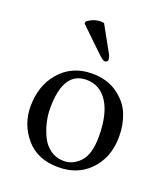

<svg xmlns="http://www.w3.org/2000/svg" viewBox="-127 -764 758 865"><g transform="rotate(20 252.0 -331.5)"><path d="M224.1 -670.9 293.9 -544.9Q299.8 -532.7 299.8 -521Q299.8 -517.1 295.4 -513.4Q291 -509.8 285.2 -509.8Q277.3 -509.8 255.9 -529.8L142.1 -639.2L144 -649.9Q174.8 -672.9 209 -672.9Q216.3 -672.9 224.1 -670.9ZM41 -205.1Q41 -304.2 96.2 -369.1Q155.8 -439 252.9 -439Q324.7 -439 374.3 -403.6Q423.8 -368.2 443.4 -319.1Q462.9 -270 462.9 -213.9Q462.9 -109.4 397.9 -45.9Q340.8 10.3 251 9.8Q150.9 9.8 95.9 -55.2Q41 -120.1 41 -205.1ZM237.8 -403.8Q127 -403.8 127 -228Q127 -195.8 134.5 -162.8Q142.1 -129.9 157 -97.9Q171.9 -65.9 200 -45.4Q228 -24.9 265.1 -24.9Q309.1 -24.9 343 -61Q377 -97.2 377 -182.1Q377 -289.1 339.8 -346.4Q302.7 -403.8 237.8 -403.8Z"/></g></svg>

Font: Linux Libertine
Style: Regular
Weight: 400
Designer: Philipp H. Poll
Foundry: Philipp H. Poll
Version: Version 5.3.0 ; ttfautohint (v0.9)